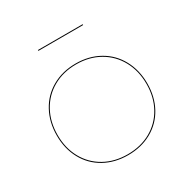

<svg xmlns="http://www.w3.org/2000/svg" viewBox="-158 -831 964 981"><g transform="rotate(-30 324.0 -340.0)"><path d="M57 -261Q57 -339 90.5 -401Q124 -463 185 -497.5Q246 -532 324 -532Q402 -532 463 -497.5Q524 -463 557.5 -401Q591 -339 591 -261Q591 -183 557.5 -121.5Q524 -60 463 -26Q402 8 324 8Q246 8 185 -26Q124 -60 90.5 -121.5Q57 -183 57 -261ZM586 -261Q586 -338 553 -398.5Q520 -459 460.5 -493Q401 -527 324 -527Q247 -527 187.5 -493Q128 -459 95 -398.5Q62 -338 62 -261Q62 -184 95 -124Q128 -64 187.5 -30.5Q247 3 324 3Q401 3 460.5 -30.5Q520 -64 553 -124Q586 -184 586 -261ZM456 -683H192V-688H456Z"/></g></svg>

Font: Hepta Slab Hairline
Style: Regular
Weight: 400
Designer: Michael LaGattuta
Foundry: Michael LaGattuta
Version: Version 1.100; ttfautohint (v1.8) -l 8 -r 50 -G 200 -x 14 -D